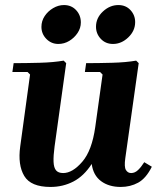

<svg xmlns="http://www.w3.org/2000/svg" viewBox="-20 -730 640 760"><path d="M551 -88 581 -70Q558 -24 527 -7Q496 10 458 10Q411 10 380 -13Q349 -36 343 -81Q312 -33 270.5 -11.5Q229 10 180 10Q102 10 76 -33.5Q50 -77 60 -150L99 -435L89 -445H29L34 -480Q81 -480 136.5 -481.5Q192 -483 232 -490L242 -480L196 -150Q191 -113 192 -89.5Q193 -66 202 -55.5Q211 -45 230 -45Q267 -45 305.5 -89.5Q344 -134 357 -227L386 -435L376 -445H316L321 -480Q368 -480 423.5 -481.5Q479 -483 519 -490L529 -480L476 -104Q471 -69 478.5 -57Q486 -45 499 -45Q514 -45 526.5 -57Q539 -69 551 -88ZM211 -556Q183 -556 163.5 -576Q144 -596 144 -623.6Q144 -647 156.8 -666.3Q169.7 -685.7 190.3 -697.8Q211 -710 233.2 -710Q262.5 -710 281.2 -690Q300 -670 300 -641Q300 -618.8 287 -599.4Q274 -580 254 -568Q234 -556 211 -556ZM427.2 -556Q398 -556 379 -576.2Q360 -596.4 360 -624.2Q360 -659 387.4 -684.5Q414.8 -710 448.5 -710Q478 -710 496.5 -690Q515 -670 515 -642.5Q515 -608 487.8 -582Q460.7 -556 427.2 -556Z"/></svg>

Font: Brygada 1918
Style: Italic
Weight: 400
Italic angle: -8°
Designer: Mateusz Machalski | Borys Kosmynka | Przemek Hoffer
Foundry: NIEPODLEGLA 2018
Version: Version 3.006